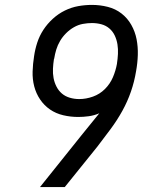

<svg xmlns="http://www.w3.org/2000/svg" viewBox="-20 -763 640 783"><path d="M244 0H143L312 -211Q330 -234 348.5 -256Q367 -278 385 -301Q364 -292 342 -289Q320 -286 299 -286Q268 -286 238 -293Q208 -300 184 -316.5Q160 -333 143.5 -357.5Q127 -382 119.5 -411Q112 -440 113 -471.5Q114 -503 119 -534Q123 -562 132 -589.5Q141 -617 157 -641.5Q173 -666 195.5 -686.5Q218 -707 244.5 -720Q271 -733 299 -738Q327 -743 355 -743Q388 -743 419.5 -735Q451 -727 475.5 -708Q500 -689 515.5 -661.5Q531 -634 537 -603Q543 -572 542 -539Q541 -506 535 -473Q528 -430 514 -389.5Q500 -349 479 -311Q458 -273 431 -236.5Q404 -200 377 -165ZM303 -359Q331 -359 359 -369Q387 -379 408 -400Q429 -421 440.5 -448Q452 -475 457 -503Q457 -503 457 -503Q457 -503 457 -504Q460 -523 461 -543Q462 -563 459 -582Q456 -601 448 -618Q440 -635 426 -647Q412 -659 393.5 -664Q375 -669 355 -669Q337 -669 318 -665.5Q299 -662 281.5 -652Q264 -642 249.5 -627.5Q235 -613 225 -596Q215 -579 209.5 -561Q204 -543 201 -524Q201 -523 200.5 -523Q200 -523 200 -522Q197 -503 196 -483Q195 -463 198.5 -444.5Q202 -426 210.5 -409.5Q219 -393 232.5 -381.5Q246 -370 264.5 -364.5Q283 -359 303 -359Z"/></svg>

Font: Iosevka Etoile Oblique
Style: Regular
Weight: 400
Italic angle: -9°
Designer: Belleve Invis
Foundry: Belleve Invis
Version: Version 15.5.2; ttfautohint (v1.8.4)